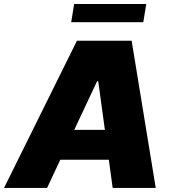

<svg xmlns="http://www.w3.org/2000/svg" viewBox="-54 -929 847 949"><path d="M178.7 0H-34.2L326.2 -727.5H596.7L715.8 0H502.9L483.9 -139.6H244.1ZM425.8 -527.3 313 -287.1H464.4L431.6 -527.3ZM668.9 -909.2 654.3 -819.3H297.9L312.5 -909.2Z"/></svg>

Font: Inter Tight Black
Style: Italic
Weight: 900
Italic angle: -9.39999°
Designer: Rasmus Andersson
Foundry: rsms
Version: Version 3.004; ttfautohint (v1.8.4.7-5d5b)